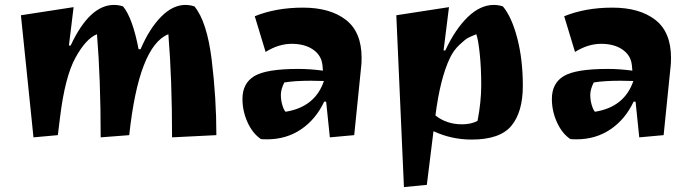

<svg xmlns="http://www.w3.org/2000/svg" viewBox="-20 -543 2807 780"><path d="M443 -523Q462 -523 480 -517Q519 -469 543 -343H551Q587 -427 634.5 -475Q682 -523 733 -523Q752 -523 770 -517Q821 -455 840 -300Q859 -145 859 6L679 15Q679 -221 664 -404Q544 -356 505 6L389 15Q389 -221 374 -404Q329 -386 286.5 -308.5Q244 -231 224 -67L215 6L116 15L65 -481L279 -514L260 -358H267Q344 -523 443 -523Z M1065 23Q1048 23 1040 22Q1006 -1 985.5 -46.5Q965 -92 965 -141Q965 -205 1013.5 -234Q1062 -263 1192 -263Q1240 -263 1292 -256L1290 -278Q1286 -318 1252 -341.5Q1218 -365 1165 -365Q1112 -365 1059 -332L1015 -477Q1101 -512 1211 -512Q1321 -512 1385 -462.5Q1449 -413 1449 -308Q1449 -284 1447 -270L1419 6L1320 15L1305 -130H1297Q1263 -58 1203 -17.5Q1143 23 1065 23ZM1296 -214 1243 -215Q1177 -215 1135 -208Q1121 -180 1121 -158Q1121 -136 1127 -116Q1133 -96 1140 -89Q1260 -108 1296 -214Z M1986 -523Q2005 -523 2023 -517Q2059 -474 2081.5 -387.5Q2104 -301 2104 -194.5Q2104 -88 2057.5 -32Q2011 24 1896 24Q1814 24 1741 -10L1714 208L1621 217L1590 -481L1804 -514L1782 -338H1789Q1829 -424 1880 -473.5Q1931 -523 1986 -523ZM1857 -38Q1894 -38 1920 -52Q1935 -129 1935 -197.5Q1935 -266 1929 -324Q1923 -382 1915 -404Q1893 -395 1882 -389.5Q1871 -384 1847 -361.5Q1823 -339 1808 -308Q1768 -224 1749 -74Q1794 -38 1857 -38Z M2322 23Q2305 23 2297 22Q2263 -1 2242.5 -46.5Q2222 -92 2222 -141Q2222 -205 2270.5 -234Q2319 -263 2449 -263Q2497 -263 2549 -256L2547 -278Q2543 -318 2509 -341.5Q2475 -365 2422 -365Q2369 -365 2316 -332L2272 -477Q2358 -512 2468 -512Q2578 -512 2642 -462.5Q2706 -413 2706 -308Q2706 -284 2704 -270L2676 6L2577 15L2562 -130H2554Q2520 -58 2460 -17.5Q2400 23 2322 23ZM2553 -214 2500 -215Q2434 -215 2392 -208Q2378 -180 2378 -158Q2378 -136 2384 -116Q2390 -96 2397 -89Q2517 -108 2553 -214Z"/></svg>

Font: Joti One
Style: Regular
Weight: 400
Designer: Eduardo Rodriguez Tunni
Foundry: Eduardo Rodriguez Tunni
Version: Version 1.001